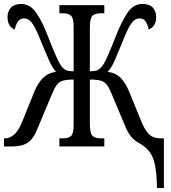

<svg xmlns="http://www.w3.org/2000/svg" viewBox="-20 -740 863 970"><path d="M773 210Q772 141 764 98.5Q756 56 737.5 30Q719 4 688 -14Q663 -27 646.5 -45Q630 -63 616 -94L543 -268Q531 -297 519.5 -312Q508 -327 489 -332.5Q470 -338 434 -338V-113Q434 -66 447.5 -53.5Q461 -41 489 -41H507V0H280V-41H297Q325 -41 338.5 -52.5Q352 -64 352 -108V-338Q318 -338 298.5 -332.5Q279 -327 267.5 -312Q256 -297 244 -268L171 -94Q156 -55 138 -35Q120 -15 95.5 -7.5Q71 0 35 0H0V-41H4Q28 -41 49.5 -58.5Q71 -76 89 -117L153 -276Q171 -320 197 -346Q223 -372 263 -377Q244 -399 228.5 -433.5Q213 -468 188 -529Q165 -589 146 -618Q127 -647 102 -647Q81 -647 70 -630.5Q59 -614 55 -591Q39 -596 28.5 -612Q18 -628 18 -654Q18 -683 35.5 -701.5Q53 -720 87 -720Q132 -720 163 -675.5Q194 -631 222 -557Q243 -503 259.5 -465Q276 -427 286 -411Q297 -396 309 -388Q321 -380 352 -380V-605Q352 -649 338.5 -661Q325 -673 297 -673H280V-714H507V-673H489Q461 -673 447.5 -660.5Q434 -648 434 -601V-380Q466 -380 477.5 -388Q489 -396 500 -411Q511 -427 527.5 -465Q544 -503 565 -557Q594 -631 624 -675.5Q654 -720 700 -720Q735 -720 752 -701.5Q769 -683 769 -654Q769 -628 758 -612Q747 -596 731 -591Q727 -614 716.5 -630.5Q706 -647 685 -647Q660 -647 641 -618Q622 -589 599 -529Q574 -468 559 -433.5Q544 -399 524 -377Q565 -372 590 -346Q615 -320 633 -276L698 -117Q714 -80 734.5 -60.5Q755 -41 791 -41H808V210Z"/></svg>

Font: Noto Serif ExtraCondensed
Style: Regular
Weight: 400
Width: 2
Designer: Monotype Design Team
Foundry: Monotype Imaging Inc.
Version: Version 2.015